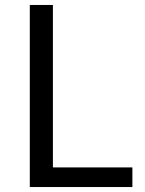

<svg xmlns="http://www.w3.org/2000/svg" viewBox="-20 -753 582 773"><path d="M100 0H513V-79H193V-733H100Z"/></svg>

Font: Noto Sans T Chinese Regular
Style: Regular
Weight: 400
Designer: Ryoko NISHIZUKA (kana & ideographs); Paul D. Hunt (Latin, Greek & Cyrillic); Wenlong ZHANG (bopomofo); Sandoll Communica
Foundry: Adobe Systems Incorporated
Version: Version 1.000;PS 1;hotconv 1.0.78;makeotf.lib2.5.61930